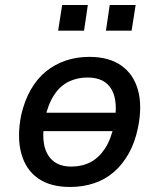

<svg xmlns="http://www.w3.org/2000/svg" viewBox="-20 -734 632 763"><path d="M258 9Q180 9 131 -25.5Q82 -60 64.5 -124.5Q47 -189 64 -276Q77 -333 102 -377Q127 -421 162 -449.5Q197 -478 240.5 -493Q284 -508 335 -508Q413 -508 462 -473.5Q511 -439 528.5 -375.5Q546 -312 528 -225Q516 -167 491 -123Q466 -79 431.5 -49.5Q397 -20 353 -5.5Q309 9 258 9ZM263 -72Q306 -72 339.5 -89.5Q373 -107 397 -143.5Q421 -180 433 -237Q451 -329 424 -377.5Q397 -426 328 -426Q287 -426 253 -409.5Q219 -393 195 -356.5Q171 -320 159 -264Q141 -170 169 -121Q197 -72 263 -72ZM121 -213 133 -286H471L459 -213ZM401 -612 416 -714H519L503 -612ZM211 -612 227 -714H329L314 -612Z"/></svg>

Font: Nunito Sans 7pt SemiCondensed SemiBold
Style: Italic
Weight: 600
Width: 4
Italic angle: -9°
Designer: Vernon Adams
Foundry: Vernon Adams
Version: Version 3.101;gftools[0.9.27]